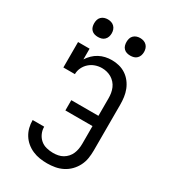

<svg xmlns="http://www.w3.org/2000/svg" viewBox="-226 -1061 1052 1183"><g transform="rotate(30 300.0 -470.0)"><path d="M303 8Q276 8 250 4Q224 0 199.5 -10.5Q175 -21 154.5 -38Q134 -55 120 -77.5Q106 -100 99.5 -125.5Q93 -151 93 -178V-179H175V-178Q175 -154 185 -131.5Q195 -109 213 -93.5Q231 -78 255 -72Q279 -66 303 -66Q320 -66 338 -69.5Q356 -73 371.5 -82Q387 -91 399 -104.5Q411 -118 418 -134.5Q425 -151 428 -169Q431 -187 431 -205V-331H238V-404H431V-530Q431 -548 428 -565.5Q425 -583 418 -599.5Q411 -616 399 -629.5Q387 -643 372 -652Q357 -661 339.5 -665.5Q322 -670 304 -670Q280 -670 257 -662Q234 -654 216 -638Q198 -622 187.5 -600Q177 -578 177 -554H95V-735H177V-659Q190 -679 206.5 -695Q223 -711 243.5 -722Q264 -733 286.5 -738Q309 -743 332 -743Q359 -743 384.5 -736.5Q410 -730 432 -715.5Q454 -701 470.5 -679.5Q487 -658 496.5 -633.5Q506 -609 509.5 -583Q513 -557 513 -530V-205Q513 -176 508.5 -148Q504 -120 491 -94.5Q478 -69 458 -48.5Q438 -28 412.5 -15Q387 -2 359 3Q331 8 303 8ZM415 -823Q402 -823 390 -826.5Q378 -830 369 -839Q360 -848 356.5 -860Q353 -872 353 -885Q353 -898 356.5 -910Q360 -922 369 -931Q378 -940 390 -944Q402 -948 415 -948Q428 -948 440 -944Q452 -940 461 -931Q470 -922 474 -910Q478 -898 478 -885Q478 -872 474 -860Q470 -848 461 -839Q452 -830 440 -826.5Q428 -823 415 -823ZM185 -823Q172 -823 160 -826.5Q148 -830 139 -839Q130 -848 126.5 -860Q123 -872 123 -885Q123 -898 126.5 -910Q130 -922 139 -931Q148 -940 160 -944Q172 -948 185 -948Q198 -948 210 -944Q222 -940 231 -931Q240 -922 244 -910Q248 -898 248 -885Q248 -872 244 -860Q240 -848 231 -839Q222 -830 210 -826.5Q198 -823 185 -823Z"/></g></svg>

Font: Iosevka Plex Etoile
Style: Regular
Weight: 400
Designer: Belleve Invis
Foundry: Belleve Invis
Version: Version 25.1.1; ttfautohint (v1.8.4)